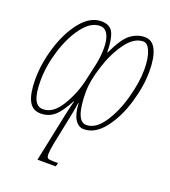

<svg xmlns="http://www.w3.org/2000/svg" viewBox="-142 -650 878 993"><g transform="rotate(20 297.0 -153.0)"><path d="M567 -387Q567 -305 539 -211.5Q511 -118 461 -54Q411 10 349 10Q320 10 301 -19.5Q282 -49 279 -108H277Q269 -56 263 -29L230 132Q222 174 222 192Q222 211 229 215.5Q236 220 265 220H285L280 240H179L235 -28Q245 -75 254 -108H252Q217 -42 186 -16Q155 10 112 10Q67 10 46.5 -29.5Q26 -69 26 -148Q26 -235 55 -328.5Q84 -422 134.5 -484Q185 -546 246 -546Q295 -546 311.5 -510Q328 -474 328 -406H331Q371 -492 407.5 -519Q444 -546 485 -546Q527 -546 547 -503.5Q567 -461 567 -387ZM294 -178Q294 -15 354 -15Q405 -15 447.5 -77Q490 -139 514.5 -227.5Q539 -316 539 -387Q539 -448 524 -485Q509 -522 485 -522Q434 -522 390 -461Q346 -400 320 -316.5Q294 -233 294 -178ZM54 -149Q54 -81 69 -48Q84 -15 116 -15Q171 -15 213 -83Q255 -151 273 -229L295 -327Q305 -374 305 -419Q305 -466 290.5 -493.5Q276 -521 247 -521Q197 -521 152.5 -463Q108 -405 81 -318Q54 -231 54 -149Z"/></g></svg>

Font: Noto Serif CondThin
Style: Italic
Weight: 250
Width: 3
Italic angle: -12°
Designer: Monotype Design Team
Foundry: Monotype Imaging Inc.
Version: Version 1.001